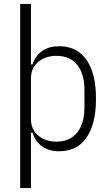

<svg xmlns="http://www.w3.org/2000/svg" viewBox="-20 -760 558 980"><path d="M83 200V-740H138V-431H146Q161 -477 196 -500.5Q231 -524 281 -524Q343 -524 384.5 -493Q426 -462 448 -402.5Q470 -343 470 -256Q470 -170 448 -110Q426 -50 384.5 -19Q343 12 281 12Q231 12 196 -12Q161 -36 146 -82H138V200ZM267 -37Q337 -37 374 -83.5Q411 -130 411 -211V-301Q411 -383 374 -429Q337 -475 267 -475Q231 -475 201.5 -461Q172 -447 155 -421.5Q138 -396 138 -361V-151Q138 -116 155 -90.5Q172 -65 201.5 -51Q231 -37 267 -37Z"/></svg>

Font: IBM Plex Sans Condensed Light
Style: Regular
Weight: 300
Width: 3
Designer: Mike Abbink, Paul van der Laan, Pieter van Rosmalen
Foundry: Bold Monday
Version: Version 3.201